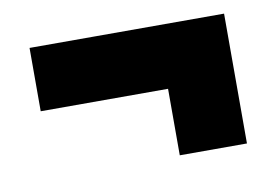

<svg xmlns="http://www.w3.org/2000/svg" viewBox="-44 -444 600 418"><g transform="rotate(-10 256.0 -235.5)"><path d="M472 -92H323.5V-328H472ZM42 -239V-379H472V-239Z"/></g></svg>

Font: Anek Gujarati ExtraBold
Style: Regular
Weight: 800
Version: Version 1.003